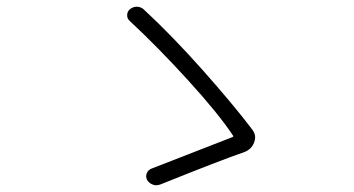

<svg xmlns="http://www.w3.org/2000/svg" viewBox="-20 -636 1040 564"><path d="M720.7 -255.9Q729.5 -244.1 729.5 -232.4Q729.5 -225.6 726.6 -217.8Q718.8 -197.3 698.2 -189.5Q629.9 -166 450.2 -93.8Q444.3 -91.8 438.5 -91.8Q433.6 -91.8 428.7 -93.8Q418 -97.7 412.1 -107.4Q407.2 -117.2 411.1 -127Q415 -136.7 424.8 -140.6Q446.3 -149.4 663.1 -233.4Q667 -235.4 664.1 -238.3Q622.1 -301.8 533.2 -399.4Q444.3 -497.1 361.3 -574.2Q353.5 -581.1 353.5 -590.8Q353.5 -602.5 362.3 -609.4Q371.1 -616.2 381.8 -616.2Q382.8 -616.2 383.8 -616.2Q395.5 -615.2 403.3 -607.4Q487.3 -529.3 576.2 -429.2Q665 -329.1 720.7 -255.9Z"/></svg>

Font: Gen Jyuu Gothic L Monospace Light
Style: Regular
Weight: 300
Designer: [Source Han Sans]
Ryoko NISHIZUKA  (kana & ideographs); Paul D. Hunt (Latin, Greek & Cyrillic); Wenlong ZHANG  (bopomofo
Version: Version 1.002.20150607